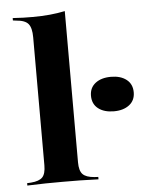

<svg xmlns="http://www.w3.org/2000/svg" viewBox="-48 -671 545 711"><g transform="rotate(-5 224.0 -315.5)"><path d="M157.3 -2.4Q121.8 -2.4 93.1 -2Q64.5 -1.6 25 0V-8.9L39.5 -9.7Q70.2 -12.1 82.3 -25Q94.4 -37.9 94.4 -69.4V-208.9H219.4V-69.4Q219.4 -37.9 231.9 -25Q244.4 -12.1 275 -9.7L289.5 -8.9V0Q250.8 -1.6 221.8 -2Q192.7 -2.4 157.3 -2.4ZM94.4 -208.9V-545.2Q94.4 -579.8 82.3 -594.8Q70.2 -609.7 37.1 -612.1L25 -613.7V-622.6Q49.2 -621 64.5 -620.6Q79.8 -620.2 99.2 -620.2Q133.9 -620.2 162.9 -623Q191.9 -625.8 219.4 -631.5V-622.6V-208.9ZM368.5 -246Q332.3 -246 310.5 -262.9Q288.7 -279.8 288.7 -310.5Q288.7 -340.3 310.5 -357.3Q332.3 -374.2 368.5 -374.2Q404 -374.2 425.8 -357.3Q447.6 -340.3 447.6 -309.7Q447.6 -279.8 425.8 -262.9Q404 -246 368.5 -246Z"/></g></svg>

Font: Playfair 144pt SemiExpanded ExtraBold
Style: Regular
Weight: 800
Width: 6
Designer: Claus Eggers Sørensen
Foundry: Claus Eggers Sørensen
Version: Version 2.203